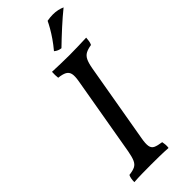

<svg xmlns="http://www.w3.org/2000/svg" viewBox="-282 -918 961 961"><g transform="rotate(-45 198.5 -438.0)"><path d="M189 -549Q195 -583 191 -600Q187 -617 172 -625Q157 -633 129 -636Q128 -646 127.5 -656.5Q127 -667 128 -679Q156 -678 186 -677Q216 -676 248 -676Q280 -676 310 -677Q340 -678 370 -679Q369 -667 367.5 -656.5Q366 -646 361 -636Q336 -632 321 -624Q306 -616 297.5 -599Q289 -582 283 -549L210 -127Q204 -94 207 -76Q210 -58 225 -51Q240 -44 269 -40Q271 -31 272 -19.5Q273 -8 271 3Q241 1 210 0.5Q179 0 150 0Q121 0 88 0.5Q55 1 29 3Q29 -10 31 -21Q33 -32 37 -40Q64 -43 79 -50.5Q94 -58 102 -76Q110 -94 116 -127ZM245 -729Q235 -730 225.5 -734Q216 -738 208 -745Q229 -770 245.5 -794Q262 -818 274 -839Q286 -860 293 -875Q304 -877 314 -878Q324 -879 334 -879Q352 -879 368 -875.5Q384 -872 397 -866Q360 -836 320.5 -800Q281 -764 245 -729Z"/></g></svg>

Font: Vollkorn
Style: Italic
Weight: 400
Italic angle: -11°
Designer: Friedrich Althausen
Foundry: Friedrich Althausen
Version: Version 5.001